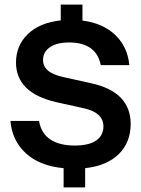

<svg xmlns="http://www.w3.org/2000/svg" viewBox="-20 -745 615 840"><path d="M258.3 75V-9.2Q152.5 -19.2 92.5 -75Q32.5 -130.8 25.8 -215.8H150.8Q160 -161.7 200 -135Q240 -108.3 306.7 -108.3Q369.2 -108.3 400.8 -130.4Q432.5 -152.5 432.5 -192.5Q432.5 -222.5 410 -242.9Q387.5 -263.3 338.3 -273.3L228.3 -297.5Q137.5 -318.3 93.8 -362.1Q50 -405.8 50 -470.8Q50 -545.8 101.7 -595.8Q153.3 -645.8 245.8 -655.8V-725H340.8V-655Q430.8 -643.3 484.6 -591.7Q538.3 -540 545.8 -460H420.8Q411.7 -508.3 377.1 -533.8Q342.5 -559.2 282.5 -559.2Q228.3 -559.2 198.3 -538.3Q168.3 -517.5 168.3 -482.5Q168.3 -455 190 -436.2Q211.7 -417.5 258.3 -407.5L375 -381.7Q465 -362.5 508.3 -317.5Q551.7 -272.5 551.7 -202.5Q551.7 -122.5 500 -71.2Q448.3 -20 352.5 -9.2V75Z"/></svg>

Font: Funnel Display SemiBold
Style: Regular
Weight: 600
Designer: NORD ID, Kristian Moeller
Foundry: Dicotype
Version: Version 1.000